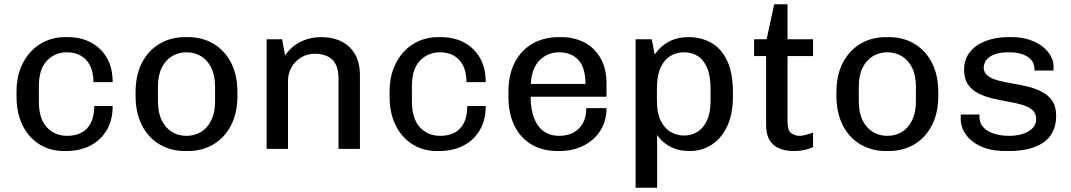

<svg xmlns="http://www.w3.org/2000/svg" viewBox="-20 -694 4993 895"><path d="M277.5 10Q214 10 163.9 -21.2Q113.8 -52.5 85.4 -109.6Q57 -166.8 57 -243.5V-267.5Q57 -325.8 74.4 -372.1Q91.8 -418.5 122.5 -452Q153.2 -485.5 194.5 -503.2Q235.8 -521 283.5 -521H295.2Q358 -521 405.1 -495.5Q452.2 -470 478.8 -423.2Q505.2 -376.5 505.2 -311H415.5Q415.5 -357.8 399.5 -388.8Q383.5 -419.8 355.9 -435Q328.2 -450.2 292.5 -450.2Q236.2 -450.2 198.8 -411.2Q161.2 -372.2 161.2 -293V-220.2Q161.2 -141 198.1 -100.9Q235 -60.8 293.5 -60.8Q330.8 -60.8 359 -75.1Q387.2 -89.5 403.2 -120.2Q419.2 -151 419.2 -200H505.2Q505.2 -133.2 476.8 -86Q448.2 -38.8 399.5 -14.4Q350.8 10 289.5 10Z M843 10Q776.5 10 724 -20.9Q671.5 -51.8 641.8 -109.6Q612 -167.5 612 -247.2V-263.8Q612 -344.5 642 -402Q672 -459.5 724.4 -490.2Q776.8 -521 843 -521H855.8Q923 -521 975.1 -490.1Q1027.2 -459.2 1057 -401.8Q1086.8 -344.2 1086.8 -263.8V-247.2Q1086.8 -167.5 1056.8 -109.5Q1026.8 -51.5 974.5 -20.8Q922.2 10 855.8 10ZM849 -60.8Q886.8 -60.8 916.8 -78.8Q946.8 -96.8 964.6 -133Q982.5 -169.2 982.5 -221.8V-289.2Q982.5 -342.8 964.6 -378.5Q946.8 -414.2 916.8 -432.2Q886.8 -450.2 849 -450.2Q812 -450.2 782 -432.2Q752 -414.2 734.1 -378.5Q716.2 -342.8 716.2 -289.2V-221.8Q716.2 -169.2 734.1 -133Q752 -96.8 782 -78.8Q812 -60.8 849 -60.8Z M1222.8 0V-511H1295L1309 -435.8Q1337.2 -477.5 1381.4 -499.2Q1425.5 -521 1477.8 -521Q1530.8 -521 1571.2 -500.9Q1611.8 -480.8 1634.8 -441.4Q1657.8 -402 1657.8 -343.2V0H1558V-325.5Q1558 -389 1528.8 -416.2Q1499.5 -443.5 1447.2 -443.5Q1412.8 -443.5 1384.4 -426.6Q1356 -409.8 1339.2 -381.1Q1322.5 -352.5 1322.5 -316.2V0Z M2016.5 10Q1953 10 1902.9 -21.2Q1852.8 -52.5 1824.4 -109.6Q1796 -166.8 1796 -243.5V-267.5Q1796 -325.8 1813.4 -372.1Q1830.8 -418.5 1861.5 -452Q1892.2 -485.5 1933.5 -503.2Q1974.8 -521 2022.5 -521H2034.2Q2097 -521 2144.1 -495.5Q2191.2 -470 2217.8 -423.2Q2244.2 -376.5 2244.2 -311H2154.5Q2154.5 -357.8 2138.5 -388.8Q2122.5 -419.8 2094.9 -435Q2067.2 -450.2 2031.5 -450.2Q1975.2 -450.2 1937.8 -411.2Q1900.2 -372.2 1900.2 -293V-220.2Q1900.2 -141 1937.1 -100.9Q1974 -60.8 2032.5 -60.8Q2069.8 -60.8 2098 -75.1Q2126.2 -89.5 2142.2 -120.2Q2158.2 -151 2158.2 -200H2244.2Q2244.2 -133.2 2215.8 -86Q2187.2 -38.8 2138.5 -14.4Q2089.8 10 2028.5 10Z M2579 10Q2511 10 2459.2 -19.6Q2407.5 -49.2 2378.8 -106.5Q2350 -163.8 2350 -245V-266Q2350 -347.5 2380.5 -404.6Q2411 -461.8 2464 -491.4Q2517 -521 2585 -521H2595.8Q2658 -521 2705.9 -495.1Q2753.8 -469.2 2780.5 -420.9Q2807.2 -372.5 2807.2 -306.5V-243.2H2453.5Q2453.5 -186 2469 -144.9Q2484.5 -103.8 2514.2 -82.2Q2544 -60.8 2587.2 -60.8Q2622.8 -60.8 2651 -75Q2679.2 -89.2 2696.1 -118Q2713 -146.8 2713 -189.8H2807.2Q2807.2 -129 2778 -84.1Q2748.8 -39.2 2699.2 -14.6Q2649.8 10 2587.8 10ZM2454.5 -302.8H2709.2Q2709.2 -378 2676.5 -414.1Q2643.8 -450.2 2586.2 -450.2Q2532.8 -450.2 2495.5 -413.2Q2458.2 -376.2 2454.5 -302.8Z M2942.8 181V-511H3018L3032 -440Q3057.2 -478 3097.2 -499.5Q3137.2 -521 3190.2 -521Q3247.8 -521 3294.4 -495.2Q3341 -469.5 3368.8 -412.5Q3396.5 -355.5 3396.5 -262.8V-244.2Q3396.5 -161.8 3369.4 -104.8Q3342.2 -47.8 3296.6 -18.9Q3251 10 3195.8 10Q3141.8 10 3103.1 -10.9Q3064.5 -31.8 3043.2 -65V181ZM3169 -62.2Q3204 -62.2 3232 -80Q3260 -97.8 3276.1 -133.6Q3292.2 -169.5 3292.2 -223.2V-278.5Q3292.2 -340.5 3276.1 -378.1Q3260 -415.8 3232 -433Q3204 -450.2 3169 -450.2Q3135 -450.2 3106.1 -433.6Q3077.2 -417 3059.8 -379.9Q3042.2 -342.8 3042.2 -279.5V-223.2Q3042.2 -168.5 3059.2 -132.8Q3076.2 -97 3105.2 -79.6Q3134.2 -62.2 3169 -62.2Z M3680.2 10Q3643 10 3613.5 -1.9Q3584 -13.8 3567.6 -40.5Q3551.2 -67.2 3551.2 -110.8V-432.8H3495.2V-511H3553.5L3588.8 -674H3651V-511H3770V-432.8H3651V-128.5Q3651 -84.5 3669 -72.6Q3687 -60.8 3708 -60.8Q3719 -60.8 3738.5 -65.9Q3758 -71 3770 -76V-8.5Q3759 -2.8 3743.4 1.6Q3727.8 6 3711.2 8Q3694.8 10 3680.2 10Z M4110 10Q4043.5 10 3991 -20.9Q3938.5 -51.8 3908.8 -109.6Q3879 -167.5 3879 -247.2V-263.8Q3879 -344.5 3909 -402Q3939 -459.5 3991.4 -490.2Q4043.8 -521 4110 -521H4122.8Q4190 -521 4242.1 -490.1Q4294.2 -459.2 4324 -401.8Q4353.8 -344.2 4353.8 -263.8V-247.2Q4353.8 -167.5 4323.8 -109.5Q4293.8 -51.5 4241.5 -20.8Q4189.2 10 4122.8 10ZM4116 -60.8Q4153.8 -60.8 4183.8 -78.8Q4213.8 -96.8 4231.6 -133Q4249.5 -169.2 4249.5 -221.8V-289.2Q4249.5 -342.8 4231.6 -378.5Q4213.8 -414.2 4183.8 -432.2Q4153.8 -450.2 4116 -450.2Q4079 -450.2 4049 -432.2Q4019 -414.2 4001.1 -378.5Q3983.2 -342.8 3983.2 -289.2V-221.8Q3983.2 -169.2 4001.1 -133Q4019 -96.8 4049 -78.8Q4079 -60.8 4116 -60.8Z M4667 10Q4614 10 4575 -3Q4536 -16 4510 -37.4Q4484 -58.8 4471.1 -85.1Q4458.2 -111.5 4458.2 -138Q4458.2 -144.2 4458.2 -148.4Q4458.2 -152.5 4459.2 -160H4546.8Q4545.8 -156.8 4545.8 -154.1Q4545.8 -151.5 4545.8 -149Q4545.8 -119.5 4564.4 -100Q4583 -80.5 4614.4 -70.6Q4645.8 -60.8 4685.5 -60.8Q4719.8 -60.8 4748.1 -70Q4776.5 -79.2 4793.4 -96.5Q4810.2 -113.8 4810.2 -138.2Q4810.2 -166.2 4792.1 -181.6Q4774 -197 4744.1 -205.6Q4714.2 -214.2 4678.4 -220.5Q4642.5 -226.8 4606.2 -235.2Q4570 -243.8 4540.1 -258.9Q4510.2 -274 4492.1 -300.5Q4474 -327 4474 -370.5Q4474 -404.8 4488.9 -432.9Q4503.8 -461 4531.6 -480.4Q4559.5 -499.8 4598 -510.4Q4636.5 -521 4683 -521H4696Q4740 -521 4776.1 -509.5Q4812.2 -498 4837.9 -478.5Q4863.5 -459 4877.4 -434.2Q4891.2 -409.5 4891.2 -383Q4891.2 -378.2 4890.8 -372.5Q4890.2 -366.8 4890.2 -365.2H4802V-376Q4802 -385.8 4797.2 -398.1Q4792.5 -410.5 4779.4 -422.4Q4766.2 -434.2 4742.8 -442.2Q4719.2 -450.2 4681.8 -450.2Q4647 -450.2 4624.1 -443.1Q4601.2 -436 4588.4 -425Q4575.5 -414 4570.5 -401.9Q4565.5 -389.8 4565.5 -380Q4565.5 -355.5 4583.6 -341.4Q4601.8 -327.2 4632 -319.1Q4662.2 -311 4698.5 -305Q4734.8 -299 4770.6 -290.4Q4806.5 -281.8 4836.8 -266.1Q4867 -250.5 4885.1 -223.9Q4903.2 -197.2 4903.2 -154.2Q4903.2 -109 4886.2 -77.2Q4869.2 -45.5 4839 -26.6Q4808.8 -7.8 4769.9 1.1Q4731 10 4687 10Z"/></svg>

Font: Chivo Medium
Style: Regular
Weight: 500
Designer: Hector Gatti
Foundry: Omnibus-Type
Version: Version 2.002